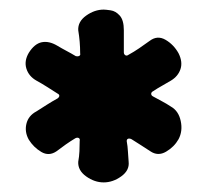

<svg xmlns="http://www.w3.org/2000/svg" viewBox="-20 -725 431 400"><path d="M196 -345Q177 -345 159.5 -357.5Q142 -370 143 -388Q145 -399 145.5 -410Q146 -421 146 -431Q147 -436 144 -437.5Q141 -439 137 -437Q127 -431 117 -424Q107 -417 98 -410Q82 -399 66 -408.5Q50 -418 40 -434Q31 -450 35 -467Q39 -484 56 -493Q67 -500 78 -507Q89 -514 100 -520Q103 -522 103.5 -525Q104 -528 100 -530Q89 -537 78 -544Q67 -551 56 -557Q40 -566 35 -582Q30 -598 40 -615Q52 -634 67 -637Q82 -640 99 -630Q109 -624 118.5 -619Q128 -614 138 -608Q142 -607 145 -608.5Q148 -610 147 -614Q147 -626 146 -638Q145 -650 143 -662Q142 -680 159.5 -692.5Q177 -705 196 -705Q200 -705 210.5 -703.5Q221 -702 229.5 -692.5Q238 -683 238 -662Q238 -650 238 -638.5Q238 -627 238 -616Q238 -612 241 -610Q244 -608 248 -611Q259 -617 270 -624.5Q281 -632 292 -640Q308 -652 325 -642Q342 -632 352 -614Q361 -596 356 -581Q351 -566 336 -557Q326 -551 317 -546Q308 -541 299 -535Q295 -533 295 -529.5Q295 -526 299 -524Q308 -519 317.5 -514Q327 -509 336 -503Q352 -494 356.5 -473Q361 -452 352 -435Q343 -419 326 -409Q309 -399 293 -410Q284 -416 274.5 -422Q265 -428 254 -435Q250 -437 247 -436Q244 -435 244 -431Q246 -420 246.5 -409.5Q247 -399 248 -388Q250 -370 232.5 -357.5Q215 -345 196 -345Z"/></svg>

Font: Winky Sans Medium
Style: Regular
Weight: 500
Designer: Simon Atzbach
Foundry: typofactur
Version: Version 1.205